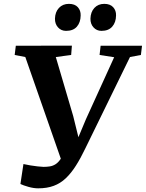

<svg xmlns="http://www.w3.org/2000/svg" viewBox="-20 -986 774 1020"><path d="M183 14.5Q159 14.5 131.5 6.8Q104 -1 88.5 -8.5L104.5 -114.5Q122.5 -110.5 142.2 -107.2Q162 -104 180 -102Q198 -100 211 -99.5Q228.5 -99.5 244.8 -102Q261 -104.5 275.8 -114Q290.5 -123.5 304 -144.2Q317.5 -165 330 -201.5L313.5 -113L114.5 -683L58 -694L64 -743L362 -743.5L358 -694L276.5 -683L369 -369L411.5 -196.5L372 -198.5L436.5 -352.5L586.5 -682L509 -694L514.5 -743H734.5L728.5 -694L670.5 -683L434 -199Q408.5 -145.5 383.2 -105.8Q358 -66 329.5 -39Q301 -12 265.5 1.2Q230 14.5 183 14.5ZM331 -822Q305 -822 288.2 -840.5Q271.5 -859 272 -887Q273 -922.5 293.2 -944Q313.5 -965.5 346 -965.5Q377.5 -965.5 393.5 -947.8Q409.5 -930 408.5 -903.5Q408 -867 388.5 -844.5Q369 -822 331 -822ZM519 -822Q493.5 -822 476.8 -840.5Q460 -859 460.5 -887Q461.5 -922.5 481.5 -944Q501.5 -965.5 534 -965.5Q565 -965.5 581.2 -947.8Q597.5 -930 596.5 -903.5Q596 -867 576.2 -844.5Q556.5 -822 519 -822Z"/></svg>

Font: Merriweather 20pt
Style: Bold Italic
Weight: 700
Italic angle: -7.8°
Version: Version 2.101